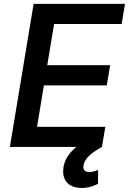

<svg xmlns="http://www.w3.org/2000/svg" viewBox="-20 -747 655 976"><path d="M30.2 0H368.3C325.3 33.7 303.6 75.3 301.5 114.7C296.9 175.4 335.2 208.5 395.6 208.5C431.1 208.5 460.2 197.1 478.3 187.1L478.7 116.8C468 121.4 453.1 127.5 434.3 127.5C409.1 127.5 400.6 114.7 404.8 92.7C411.2 54.3 451.3 26.3 498.2 0L515.3 -102.3H168.3L203.1 -312.9H522.7L539.8 -415.5H220.2L255 -625H598.4L615.4 -727.3H150.9Z"/></svg>

Font: Magic Ui Pro Semi Bold
Style: Italic
Weight: 600
Italic angle: -9.39999°
Designer: Stefan Endress, Andreas Faust
Version: Version 1.000;FEAKit 1.0